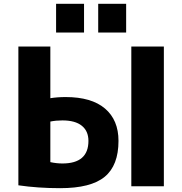

<svg xmlns="http://www.w3.org/2000/svg" viewBox="-20 -973 952 1003"><path d="M493 -803V-953H639V-803ZM273 -803V-953H419V-803ZM666 0V-730H836V0ZM76 -730H243V-460Q279 -466 323 -466Q458 -466 528.5 -406Q599 -346 599 -237Q599 -109 527 -49.5Q455 10 294 10Q178 10 76 -5ZM243 -338V-126Q276 -119 306 -119Q442 -119 442 -237Q442 -288 407.5 -316Q373 -344 306 -344Q272 -344 243 -338Z"/></svg>

Font: M PLUS 1p ExtraBold
Style: Regular
Weight: 800
Version: Version 1.062